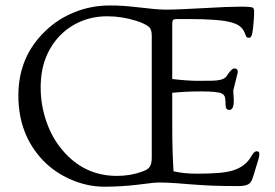

<svg xmlns="http://www.w3.org/2000/svg" viewBox="-20 -687 1030 719"><path d="M914.1 0Q903.3 9.8 873.5 9.8Q843.8 9.8 821.3 9.5Q798.8 9.3 775.4 8.3Q731 6.3 688.5 2.9Q585.9 -6.3 554 -2.4Q522 1.5 498 4.4Q433.1 12.2 370.8 12.2Q308.6 12.2 247.3 -13.9Q186 -40 141.6 -85.9Q48.8 -182.6 48.8 -329.6Q48.8 -475.6 151.4 -572.3Q198.2 -617.2 260.3 -641.8Q322.3 -666.5 391.1 -666.5Q439 -666.5 483.4 -661.1Q568.8 -650.9 599.1 -650.9Q629.4 -650.9 662.6 -652.6Q695.8 -654.3 735.4 -656.2Q837.4 -662.1 880.4 -662.1Q923.3 -662.1 927.5 -657.7Q931.6 -653.3 931.6 -645.8Q931.6 -638.2 931.4 -631.3Q931.2 -624.5 930.7 -616.2Q930.2 -605 927.7 -582.8Q925.3 -560.5 921.9 -553Q918.5 -545.4 912.1 -545.4Q905.8 -545.4 903.3 -548.6Q900.9 -551.8 896.7 -563.2Q892.6 -574.7 882.1 -585.2Q871.6 -595.7 848.6 -602.5Q805.2 -615.7 686.5 -615.7H643.1Q631.3 -615.7 628.2 -612.3Q625 -608.9 625 -596.7V-391.1Q683.1 -384.3 721.4 -384.3Q759.8 -384.3 776.1 -384.8Q792.5 -385.3 803.2 -387.7Q822.3 -391.1 830.6 -404.8Q847.2 -430.7 857.4 -430.7Q870.6 -430.7 870.6 -417L853.5 -347.7L855.5 -310.5Q855.5 -275.4 838.9 -275.4Q824.7 -275.4 824.7 -294.2Q824.7 -313 822.5 -322.3Q820.3 -331.5 810.5 -336.9Q794.4 -344.7 733.9 -344.7Q673.3 -344.7 625 -339.4V-223.6Q625 -115.7 629.9 -45.4Q669.4 -36.6 715.8 -36.6Q762.2 -36.6 795.2 -39.1Q828.1 -41.5 852.5 -48.8Q899.4 -63 921.9 -103Q931.6 -120.6 941.4 -120.6Q951.2 -120.6 951.2 -110.6Q951.2 -100.6 947.5 -89.6Q943.8 -78.6 936.5 -53.5Q929.2 -28.3 925 -17.1Q920.9 -5.9 914.1 0ZM211.9 -127Q293.5 -28.3 418 -28.3Q467.8 -28.3 511.2 -43.9Q533.2 -51.8 539.1 -60.1Q548.3 -72.3 548.3 -94.7V-552.7Q548.3 -577.1 538.1 -585.9Q522.9 -598.6 490.7 -608.9Q437 -626 382.1 -626Q327.1 -626 281.7 -606.4Q236.3 -586.9 203.1 -552.2Q169.9 -517.6 151.1 -469.7Q132.3 -421.9 132.3 -358.4Q132.3 -294.9 153.1 -233.6Q173.8 -172.4 211.9 -127Z"/></svg>

Font: Ovo
Style: Regular
Weight: 400
Designer: Nicole Fally
Foundry: Sorkin Type Co.
Version: Version 1.001